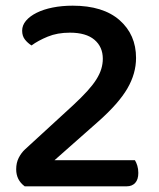

<svg xmlns="http://www.w3.org/2000/svg" viewBox="-20 -656 560 676"><path d="M58 -548Q58 -567 71.5 -583Q85 -599 109 -611Q133 -623 165.5 -629.5Q198 -636 236 -636Q343 -636 401 -585Q459 -534 459 -452Q459 -397 428.5 -344.5Q398 -292 327 -229L172 -92H455Q460 -84 463.5 -72.5Q467 -61 467 -47Q467 -24 456 -12Q445 0 426 0H67Q37 -22 37 -60Q37 -83 46 -100.5Q55 -118 68 -130L238 -286Q267 -313 287 -335Q307 -357 319 -376Q331 -395 336.5 -413Q342 -431 342 -449Q342 -491 312.5 -516Q283 -541 226 -541Q182 -541 148 -527Q114 -513 91 -496Q78 -504 68 -516.5Q58 -529 58 -548Z"/></svg>

Font: Baloo Bhaina 2 SemiBold
Style: Regular
Weight: 600
Designer: Yesha Goshar, Manish Minz, Shuchita Grover and Ek Type
Foundry: Ek Type
Version: Version 1.640;hotconv 1.0.111;makeotfexe 2.5.65597; ttfautoh